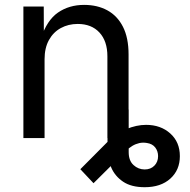

<svg xmlns="http://www.w3.org/2000/svg" viewBox="-20 -573 787 797"><path d="M580.6 204.1Q524.9 204.1 491 181.2Q457 158.2 441.7 122.3Q426.3 86.4 426.3 48.8V-118.2H514.2V58.6Q514.2 93.8 534.2 112.1Q554.2 130.4 580.6 130.4Q605.5 130.4 620.8 114.7Q636.2 99.1 636.2 75.2Q636.2 54.7 624.5 39.3Q612.8 23.9 589.8 20.5Q573.2 17.6 558.1 21Q543 24.4 529.5 32.5Q516.1 40.5 503.4 53.2L368.2 187.5L313.5 129.4L427.2 15.1Q461.4 -19 503.9 -36.9Q546.4 -54.7 586.4 -54.7Q647 -54.7 686.8 -19Q726.6 16.6 726.6 75.2Q726.6 132.8 687 168.5Q647.5 204.1 580.6 204.1ZM165 -327.1V0H77.1V-545.9H161.6L162.1 -413.6H149.9Q174.8 -489.3 220.9 -521Q267.1 -552.7 329.1 -552.7Q384.3 -552.7 425.8 -530Q467.3 -507.3 490.5 -461.7Q513.7 -416 513.7 -346.7V0H425.8V-339.4Q425.8 -402.3 392.8 -438Q359.9 -473.6 302.7 -473.6Q263.7 -473.6 232.4 -456.5Q201.2 -439.5 183.1 -406.7Q165 -374 165 -327.1Z"/></svg>

Font: Inter Variable
Style: Regular
Weight: 400
Designer: Rasmus Andersson
Foundry: rsms
Version: Version 4.001;git-9221beed3